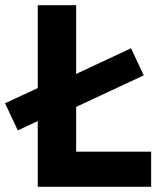

<svg xmlns="http://www.w3.org/2000/svg" viewBox="-40 -720 636 740"><path d="M28.5 -217.5 -20.5 -322 170 -410.5V-396L465 -534L514 -429.5L170 -269V-283.5ZM105.5 0V-700H253.5V-135.5H542.5V0Z"/></svg>

Font: Geologica Roman SemiBold
Style: Regular
Weight: 600
Designer: Sindre Bremnes, Frode Helland
Foundry: Monokrom Skriftforlag AS
Version: Version 1.010;gftools[0.9.28]